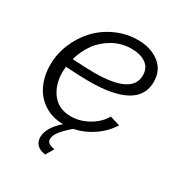

<svg xmlns="http://www.w3.org/2000/svg" viewBox="-170 -643 873 938"><g transform="rotate(30 267.0 -174.0)"><path d="M227.1 -234.9Q187.5 -234.9 96.2 -240.2Q94.2 -220.7 94.2 -210.9Q94.2 -138.2 131.3 -90.1Q168.5 -42 237.8 -42Q286.6 -42 334.7 -68.8Q382.8 -95.7 408.2 -139.2L463.9 -122.1Q434.6 -74.2 384.8 -40.3Q335 -6.3 277.8 4.9Q238.3 40 221.7 62.3Q205.1 84.5 205.1 104Q205.1 118.7 215.8 126Q226.6 133.3 249 137.2L222.2 182.1Q189 177.2 174.1 160.4Q159.2 143.6 159.2 120.1Q159.2 65.9 224.1 9.8Q162.6 9.3 116.7 -20.5Q70.8 -50.3 47.9 -99.9Q24.9 -149.4 24.9 -210.9Q24.9 -272 48.8 -329.8Q72.8 -387.7 113.8 -431.9Q154.8 -476.1 213.4 -502.9Q272 -529.8 336.9 -529.8Q409.2 -529.8 457 -493.2Q504.9 -456.5 504.9 -390.1Q504.9 -234.9 227.1 -234.9ZM332 -477.1Q274.4 -477.1 226.6 -449.7Q178.7 -422.4 149.4 -381.1Q120.1 -339.8 106 -289.1Q185.5 -284.2 230 -284.2Q442.9 -284.2 442.9 -391.1Q442.9 -434.1 411.6 -455.6Q380.4 -477.1 332 -477.1Z"/></g></svg>

Font: Rawline
Style: Italic
Weight: 400
Italic angle: -12°
Designer: Matt McInerney, Pablo Impallari, Rodrigo Fuenzalida
Foundry: Matt McInerney, Pablo Impallari, Rodrigo Fuenzalida
Version: Version 4.020;PS 004.020;hotconv 1.0.88;makeotf.lib2.5.64775